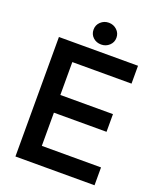

<svg xmlns="http://www.w3.org/2000/svg" viewBox="-169 -1049 956 1152"><g transform="rotate(20 309.5 -473.0)"><path d="M576 0H71V-763H576V-649H198V-439H534V-326H198V-114H576ZM251 -876Q251 -906 272.5 -926Q294 -946 324 -946Q354 -946 375.5 -926Q397 -906 397 -876Q397 -847 375.5 -827Q354 -807 324 -807Q293 -807 272 -826.5Q251 -846 251 -876Z"/></g></svg>

Font: Open Sauce One SemiBold
Style: Regular
Weight: 600
Designer: Alfredo Marco Pradil
Foundry: Creative Sauce Fz LLC
Version: Version 1.477